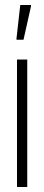

<svg xmlns="http://www.w3.org/2000/svg" viewBox="-20 -748 177 768"><path d="M48 0V-510H89V0ZM46 -589V-594L61 -728H104V-723L74 -589Z"/></svg>

Font: Saira Ultra Condensed ExLight
Style: Regular
Weight: 200
Width: 1
Designer: Hector Gatti with collaboration of the Omnibus-Type team
Foundry: Omnibus-Type
Version: Version 1.001; ttfautohint (v1.8)